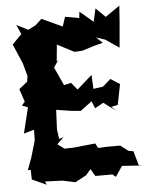

<svg xmlns="http://www.w3.org/2000/svg" viewBox="-54 -788 653 848"><g transform="rotate(-5 273.0 -364.0)"><path d="M462 -308 480 -399 439 -425 404 -394 361 -388 358 -450 291 -391 265 -423 233 -416 196 -497 218 -529 210 -522 219 -615 215 -598 292 -558 327 -560 381 -577 420 -587 392 -613 432 -600 492 -559 502 -673 507 -744 443 -700 401 -741 388 -683 329 -733 326 -705 264 -716 250 -674 159 -716 131 -690 97 -673 46 -699 65 -657 23 -614 60 -528 76 -470 72 -445 35 -415 54 -358 40 -342 66 -332 38 -218 84 -231 83 -184 61 -109 41 -55 54 -56 55 -13 119 16 112 1 190 4 246 16 296 -11 317 -36 336 -4H412L426 8L457 -38L546 -32L531 -35L513 -98L491 -102L457 -128H397L359 -126L348 -147L251 -137L211 -136L181 -158L211 -187L191 -181L185 -223L189 -310L253 -300L297 -296L348 -334L361 -302L399 -323L454 -282L433 -302Z"/></g></svg>

Font: Asimov Aggro
Style: Condensed
Weight: 500
Designer: Google
Version: Version 2.000980; 2014